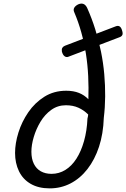

<svg xmlns="http://www.w3.org/2000/svg" viewBox="-20 -1019 696 1058"><path d="M254 19Q192 19 149 -6Q106 -31 84.5 -75.5Q63 -120 63 -176Q63 -229 81.5 -288.5Q100 -348 136 -400.5Q172 -453 224.5 -486Q277 -519 345 -519Q385 -519 415 -507Q445 -495 467 -472Q469 -536 466 -599Q463 -662 453.5 -722.5Q444 -783 428 -840.5Q412 -898 389 -952Q383 -965 389 -976Q395 -987 411 -995Q444 -1009 460 -976Q486 -918 505 -857Q524 -796 536.5 -734.5Q549 -673 554.5 -610.5Q560 -548 559.5 -487.5Q559 -427 552 -370Q549 -281 525.5 -210Q502 -139 462 -87.5Q422 -36 369 -8.5Q316 19 254 19ZM264 -61Q305 -61 340 -82.5Q375 -104 401 -144.5Q427 -185 443 -241.5Q459 -298 462 -366Q463 -371 464.5 -377Q466 -383 466 -388Q442 -412 412 -425.5Q382 -439 343 -439Q298 -439 262.5 -413.5Q227 -388 203 -348Q179 -308 166 -264Q153 -220 153 -183Q153 -144 166.5 -116.5Q180 -89 205 -75Q230 -61 264 -61ZM356 -706Q346 -702 336 -709Q326 -716 321 -735Q319 -748 323.5 -755.5Q328 -763 338 -767L618 -874Q644 -884 653 -850Q658 -834 654 -826Q650 -818 639 -814Z"/></svg>

Font: Playwrite IE
Style: Regular
Weight: 400
Designer: Veronika Burian, José Scaglione
Foundry: TypeTogether
Version: Version 1.002